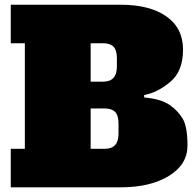

<svg xmlns="http://www.w3.org/2000/svg" viewBox="-20 -798 835 818"><path d="M426.8 -164.1Q484.9 -164.1 484.9 -228V-272Q484.9 -306.2 470.5 -321Q456.1 -335.9 426.8 -335.9H366.2V-164.1ZM419.9 -450.2Q478 -450.2 478 -514.2V-549.8Q478 -584 463.6 -598.9Q449.2 -613.8 419.9 -613.8H366.2V-450.2ZM25.9 -777.8H495.1Q618.2 -777.8 689 -728Q759.8 -678.2 759.8 -586.4Q759.8 -494.6 705.6 -449.2Q651.4 -403.8 594.2 -393.1V-382.8Q665 -376.5 701.4 -351.8Q737.8 -327.1 758.3 -292.5Q778.8 -257.8 778.8 -177.5Q778.8 -97.2 699.7 -48.6Q620.6 0 495.1 0H25.9V-164.1H85.9V-613.8H25.9Z"/></svg>

Font: AlfaSlabOne-Regular
Style: Regular
Weight: 400
Designer: JM Sole
Foundry: JM Sole
Version: Version 1.001